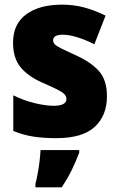

<svg xmlns="http://www.w3.org/2000/svg" viewBox="-20 -583 513 824"><path d="M439 -170Q439 -87 386.5 -38.5Q334 10 221 10Q169 10 125 3.5Q81 -3 37 -21V-174Q81 -152 128.5 -140.5Q176 -129 210 -129Q265 -129 265 -158Q265 -169 257 -178Q249 -187 226.5 -198.5Q204 -210 160 -229Q98 -257 67 -296Q36 -335 36 -400Q36 -480 92.5 -521.5Q149 -563 246 -563Q297 -563 341.5 -551Q386 -539 433 -516L385 -393Q350 -411 313.5 -422.5Q277 -434 250 -434Q208 -434 208 -410Q208 -400 215.5 -392.5Q223 -385 244 -374.5Q265 -364 307 -345Q371 -316 405 -277.5Q439 -239 439 -170ZM320 72Q305 112 287.5 147.5Q270 183 245 221H132V207Q137 187 142 160.5Q147 134 150 107Q153 80 154 61H320Z"/></svg>

Font: Noto Sans SemiCondensed Black
Style: Regular
Weight: 900
Width: 4
Designer: Monotype Design Team
Foundry: Monotype Imaging Inc.
Version: Version 2.013; ttfautohint (v1.8.4.7-5d5b)